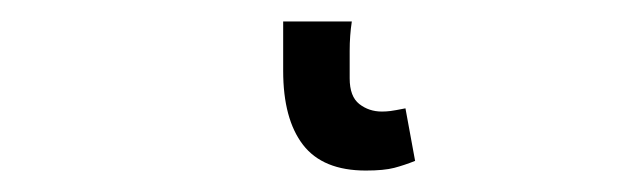

<svg xmlns="http://www.w3.org/2000/svg" viewBox="-20 42 582 179"><path d="M321 201Q281 201 262.5 177Q244 153 244 108V62H308Q306 75 306 89.5Q306 104 306 115Q306 132 315 139Q324 146 336 146Q340 146 344 145.5Q348 145 358 143L367 192Q357 196 347.5 198.5Q338 201 321 201Z"/></svg>

Font: Processing Sans Pro
Style: Regular
Weight: 400
Designer: Paul D. Hunt
Foundry: Adobe Systems Incorporated
Version: Version 2.020;PS 2.000;hotconv 1.0.86;makeotf.lib2.5.63406